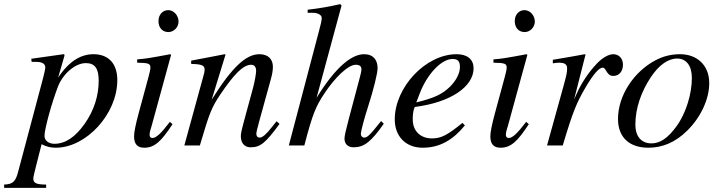

<svg xmlns="http://www.w3.org/2000/svg" viewBox="-95 -703 3480 928"><path d="M215 -428C216 -432 217 -437 217 -437C217 -439 215 -441 212 -441L56 -419L58 -404H80C96 -404 124 -401 124 -377C124 -372 119 -346 108 -306L-7 126C-19 173 -32 188 -75 189V205H128V189C81 189 66 182 66 160C66 146 89 64 106 -6C131 7 152 11 175 11C321 11 472 -151 472 -316C472 -394 431 -441 357 -441C297 -441 240 -409 186 -328ZM382 -313C382 -243 361 -170 313 -103C269 -41 221 -8 168 -8C140 -8 120 -24 120 -46C120 -80 156 -209 185 -284C208 -344 267 -398 320 -398C365 -398 382 -370 382 -313Z M768 -599C768 -628 745 -654 718 -654C691 -654 671 -632 671 -601C671 -569 690 -548 719 -548C745 -548 768 -571 768 -599ZM726 -114C683 -57 659 -36 642 -36C634 -36 628 -41 628 -51C628 -65 633 -78 638 -95L732 -438L728 -441C627 -422 607 -419 568 -416V-400C622 -399 632 -396 632 -376C632 -368 628 -350 623 -332L575 -155C560 -99 553 -64 553 -44C553 -7 569 11 602 11C652 11 684 -19 739 -103Z M1242 -117C1235 -108 1228 -99 1221 -91C1192 -54 1174 -38 1160 -38C1148 -38 1144 -47 1144 -56C1144 -64 1148 -81 1158 -117L1214 -320C1220 -341 1224 -362 1224 -380C1224 -416 1202 -441 1159 -441C1095 -441 1028 -381 928 -221L995 -439L991 -441C938 -430 910 -426 829 -410V-394C880 -393 894 -387 894 -367C894 -361 893 -355 892 -350L796 0H871C918 -158 926 -181 971 -248C1034 -341 1079 -390 1119 -390C1134 -390 1143 -379 1143 -361C1143 -349 1137 -313 1129 -282L1085 -120C1071 -68 1069 -55 1069 -45C1069 -7 1091 9 1116 9C1163 9 1188 -11 1256 -104Z M1747 -118C1693 -50 1681 -38 1665 -38C1656 -38 1649 -46 1649 -56C1649 -67 1665 -129 1682 -181C1712 -275 1730 -349 1730 -374C1730 -411 1711 -441 1665 -441C1603 -441 1525 -376 1435 -230L1556 -677L1549 -683C1491 -670 1452 -663 1392 -656V-641H1419C1437 -641 1460 -633 1460 -616C1460 -602 1455 -585 1447 -554L1301 0H1376C1416 -154 1432 -189 1472 -250C1524 -329 1588 -390 1624 -390C1647 -390 1652 -380 1652 -365C1652 -361 1649 -348 1645 -332L1590 -125C1577 -76 1570 -45 1570 -33C1570 -7 1587 9 1614 9C1665 9 1699 -18 1760 -105Z M2140 -109C2068 -50 2037 -34 1993 -34C1937 -34 1900 -70 1900 -125C1900 -140 1900 -166 1910 -186C2089 -209 2194 -287 2194 -373C2194 -415 2165 -441 2112 -441C1962 -441 1813 -281 1813 -126C1813 -43 1867 11 1948 11C2031 11 2095 -27 2152 -97ZM1934 -252C1968 -341 2036 -418 2093 -418C2121 -418 2128 -403 2128 -379C2128 -348 2109 -312 2078 -282C2041 -247 2003 -229 1917 -208Z M2490 -599C2490 -628 2467 -654 2440 -654C2413 -654 2393 -632 2393 -601C2393 -569 2412 -548 2441 -548C2467 -548 2490 -571 2490 -599ZM2448 -114C2405 -57 2381 -36 2364 -36C2356 -36 2350 -41 2350 -51C2350 -65 2355 -78 2360 -95L2454 -438L2450 -441C2349 -422 2329 -419 2290 -416V-400C2344 -399 2354 -396 2354 -376C2354 -368 2350 -350 2345 -332L2297 -155C2282 -99 2275 -64 2275 -44C2275 -7 2291 11 2324 11C2374 11 2406 -19 2461 -103Z M2680 -223 2735 -439 2732 -441C2660 -428 2649 -426 2577 -414V-397C2592 -399 2600 -400 2608 -400C2628 -400 2646 -395 2646 -374C2646 -353 2644 -344 2630 -292L2549 0H2625C2675 -168 2693 -208 2736 -282C2772 -343 2800 -376 2818 -376C2825 -376 2828 -372 2834 -362C2843 -347 2851 -336 2869 -336C2899 -336 2916 -360 2916 -390C2916 -420 2897 -441 2869 -441C2846 -441 2816 -423 2790 -396C2749 -353 2715 -300 2696 -258Z M3333 -301C3333 -389 3273 -441 3192 -441C3151 -441 3111 -432 3072 -411C2967 -355 2892 -240 2892 -128C2892 -41 2945 11 3039 11C3105 11 3169 -14 3227 -72C3293 -137 3333 -225 3333 -301ZM3249 -326C3249 -250 3221 -156 3175 -93C3136 -39 3098 -10 3054 -10C3007 -10 2976 -41 2976 -101C2976 -180 3004 -259 3050 -329C3090 -389 3134 -420 3178 -420C3221 -420 3249 -387 3249 -326Z"/></svg>

Font: XITS
Style: Italic
Weight: 400
Italic angle: -16.33°
Designer: MicroPress Inc., with final additions and corrections provided by Coen Hoffman, Elsevier (retired)
Version: Version 1.107